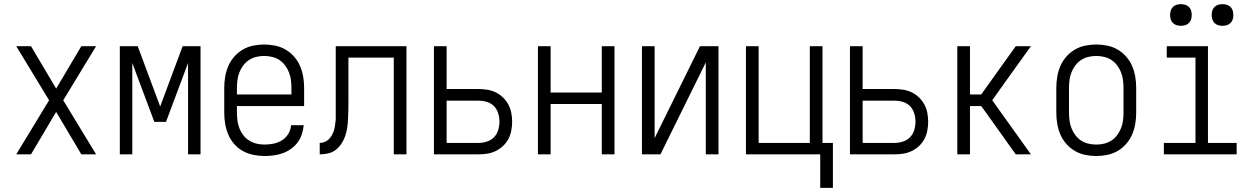

<svg xmlns="http://www.w3.org/2000/svg" viewBox="-20 -742 6040 923"><path d="M58 0 216 -260 58 -520H129L250 -316L371 -520H442L284 -260L442 0H371L250 -204L129 0Z M556 0V-520H642L750 -230L858 -520H944V0H884V-439L778 -156H722L616 -439V0Z M1251 8Q1225 8 1198 2.5Q1171 -3 1147.5 -16Q1124 -29 1106 -49.5Q1088 -70 1077.5 -95Q1067 -120 1062.5 -146.5Q1058 -173 1058 -200V-320Q1058 -347 1062.5 -373.5Q1067 -400 1077.5 -424.5Q1088 -449 1106 -469.5Q1124 -490 1147 -503.5Q1170 -517 1196.5 -522.5Q1223 -528 1250 -528Q1277 -528 1303.5 -522.5Q1330 -517 1353 -503.5Q1376 -490 1394 -469.5Q1412 -449 1422.5 -424.5Q1433 -400 1437.5 -373.5Q1442 -347 1442 -320V-232H1119V-200Q1119 -181 1121.5 -162Q1124 -143 1131 -125Q1138 -107 1150 -91.5Q1162 -76 1178.5 -66Q1195 -56 1213.5 -51.5Q1232 -47 1251 -47Q1273 -47 1295 -51.5Q1317 -56 1335.5 -67.5Q1354 -79 1366 -98.5Q1378 -118 1379 -140H1440Q1438 -118 1431 -96.5Q1424 -75 1410.5 -57Q1397 -39 1378.5 -26Q1360 -13 1339 -5.5Q1318 2 1296 5Q1274 8 1251 8ZM1119 -288H1381V-320Q1381 -339 1378.5 -358Q1376 -377 1369 -394.5Q1362 -412 1350.5 -427.5Q1339 -443 1323 -453.5Q1307 -464 1288 -468.5Q1269 -473 1250 -473Q1231 -473 1212 -468.5Q1193 -464 1177 -453.5Q1161 -443 1149.5 -427.5Q1138 -412 1131 -394.5Q1124 -377 1121.5 -358Q1119 -339 1119 -320Z M1517 0V-55Q1528 -55 1539 -59Q1550 -63 1558.5 -70.5Q1567 -78 1573 -88Q1579 -98 1583 -108.5Q1587 -119 1589 -130.5Q1591 -142 1592.5 -153.5Q1594 -165 1594 -176Q1594 -187 1594 -199V-520H1934V0H1873V-465H1655V-250Q1655 -230 1654.5 -209.5Q1654 -189 1653 -168.5Q1652 -148 1649 -127.5Q1646 -107 1639.5 -88Q1633 -69 1621.5 -51.5Q1610 -34 1594 -21.5Q1578 -9 1557.5 -4.5Q1537 0 1517 0Z M2066 0V-520H2127V-314H2281Q2302 -314 2323.5 -310.5Q2345 -307 2364 -297.5Q2383 -288 2398.5 -273Q2414 -258 2424 -239Q2434 -220 2438 -199Q2442 -178 2442 -157Q2442 -136 2438 -114.5Q2434 -93 2424 -74Q2414 -55 2398.5 -40.5Q2383 -26 2364 -16.5Q2345 -7 2323.5 -3.5Q2302 0 2281 0ZM2127 -55H2281Q2301 -55 2321 -61.5Q2341 -68 2355 -82.5Q2369 -97 2375 -117Q2381 -137 2381 -157Q2381 -177 2375 -197Q2369 -217 2355 -231.5Q2341 -246 2321 -252Q2301 -258 2281 -258H2127Z M2566 0V-520H2627V-297H2873V-520H2934V0H2873V-242H2627V0Z M3066 0V-520H3127V-78L3345 -520H3434V0H3373V-442L3155 0Z M3923 161V0H3566V-520H3627V-55H3873V-520H3934V-55H3984V161Z M4066 0V-520H4127V-314H4281Q4302 -314 4323.5 -310.5Q4345 -307 4364 -297.5Q4383 -288 4398.5 -273Q4414 -258 4424 -239Q4434 -220 4438 -199Q4442 -178 4442 -157Q4442 -136 4438 -114.5Q4434 -93 4424 -74Q4414 -55 4398.5 -40.5Q4383 -26 4364 -16.5Q4345 -7 4323.5 -3.5Q4302 0 4281 0ZM4127 -55H4281Q4301 -55 4321 -61.5Q4341 -68 4355 -82.5Q4369 -97 4375 -117Q4381 -137 4381 -157Q4381 -177 4375 -197Q4369 -217 4355 -231.5Q4341 -246 4321 -252Q4301 -258 4281 -258H4127Z M4582 0V-520H4643V-288H4697L4863 -520H4936L4806 -339L4750 -260L4936 0H4863L4719 -202L4697 -232H4643V0Z M5250 8Q5223 8 5196.5 2.5Q5170 -3 5147 -16.5Q5124 -30 5106 -50.5Q5088 -71 5077.5 -95.5Q5067 -120 5062.5 -146.5Q5058 -173 5058 -200V-320Q5058 -347 5062.5 -373.5Q5067 -400 5077.5 -424.5Q5088 -449 5106 -469.5Q5124 -490 5147 -503.5Q5170 -517 5196.5 -522.5Q5223 -528 5250 -528Q5277 -528 5303.5 -522.5Q5330 -517 5353 -503.5Q5376 -490 5394 -469.5Q5412 -449 5422.5 -424.5Q5433 -400 5437.5 -373.5Q5442 -347 5442 -320V-200Q5442 -173 5437.5 -146.5Q5433 -120 5422.5 -95.5Q5412 -71 5394 -50.5Q5376 -30 5353 -16.5Q5330 -3 5303.5 2.5Q5277 8 5250 8ZM5250 -47Q5269 -47 5288 -51.5Q5307 -56 5323 -66.5Q5339 -77 5350.5 -92.5Q5362 -108 5369 -125.5Q5376 -143 5378.5 -162Q5381 -181 5381 -200V-320Q5381 -339 5378.5 -358Q5376 -377 5369 -394.5Q5362 -412 5350.5 -427.5Q5339 -443 5323 -453.5Q5307 -464 5288 -468.5Q5269 -473 5250 -473Q5231 -473 5212 -468.5Q5193 -464 5177 -453.5Q5161 -443 5149.5 -427.5Q5138 -412 5131 -394.5Q5124 -377 5121.5 -358Q5119 -339 5119 -320V-200Q5119 -181 5121.5 -162Q5124 -143 5131 -125.5Q5138 -108 5149.5 -92.5Q5161 -77 5177 -66.5Q5193 -56 5212 -51.5Q5231 -47 5250 -47Z M5575 0V-55H5727V-465H5589V-520H5787V-55H5925V0ZM5857 -618Q5846 -618 5836 -621Q5826 -624 5818.5 -631.5Q5811 -639 5808 -649Q5805 -659 5805 -670Q5805 -681 5808 -691Q5811 -701 5818.5 -708.5Q5826 -716 5836 -719Q5846 -722 5857 -722Q5868 -722 5878 -719Q5888 -716 5895.5 -708.5Q5903 -701 5906 -691Q5909 -681 5909 -670Q5909 -659 5906 -649Q5903 -639 5895.5 -631.5Q5888 -624 5878 -621Q5868 -618 5857 -618ZM5657 -618Q5646 -618 5636 -621Q5626 -624 5618.5 -631.5Q5611 -639 5608 -649Q5605 -659 5605 -670Q5605 -681 5608 -691Q5611 -701 5618.5 -708.5Q5626 -716 5636 -719Q5646 -722 5657 -722Q5668 -722 5678 -719Q5688 -716 5695.5 -708.5Q5703 -701 5706 -691Q5709 -681 5709 -670Q5709 -659 5706 -649Q5703 -639 5695.5 -631.5Q5688 -624 5678 -621Q5668 -618 5657 -618Z"/></svg>

Font: Iosevka SS18 Light
Style: Regular
Weight: 300
Monospace: yes
Designer: Belleve Invis
Foundry: Belleve Invis
Version: Version 25.1.1; ttfautohint (v1.8.4)